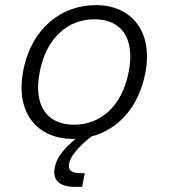

<svg xmlns="http://www.w3.org/2000/svg" viewBox="-20 -532 660 752"><path d="M549 -245C582 -414.5 489.5 -512 356 -512C223 -512 104 -424.5 71 -255C38 -85.5 131 12 264 12H276C228.5 51.5 201.5 85.5 194.5 124C187 162 199 200 274.5 200H301.5L312 146.5H297.5C257.5 146.5 245.5 132.5 250.5 109C255.5 83 280 49 337 3C439 -23.5 522 -107.5 549 -245ZM484 -250C458 -116 374 -43.5 270 -43.5C166 -43.5 109.5 -116 135.5 -250C161.5 -384 246 -456.5 350 -456.5C454 -456.5 510 -384 484 -250Z"/></svg>

Font: Monaspace Neon ExtraLight
Style: Italic
Weight: 200
Italic angle: -11°
Designer: Riley Cran & the Lettermatic Team
Foundry: Lettermatic
Version: Version 1.200 (Monaspace Neon)